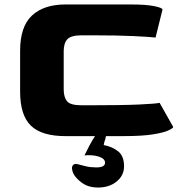

<svg xmlns="http://www.w3.org/2000/svg" viewBox="-20 -609 815 859"><path d="M273 0Q166 0 118 -47Q70 -94 70 -199V-382Q70 -490 123 -539.5Q176 -589 273 -589H565Q634 -589 670.5 -581.5Q707 -574 707 -566L676 -441Q651 -444 578.5 -447.5Q506 -451 396 -451H345Q298 -451 281.5 -433.5Q265 -416 265 -380V-209Q265 -175 279.5 -156.5Q294 -138 345 -138H386Q529 -138 604 -141.5Q679 -145 694 -149L755 -41Q755 -36 734.5 -26Q714 -16 665.5 -8Q617 0 531 0ZM419 230Q376 230 347.5 209.5Q319 189 308 167Q302 153 302 144Q302 133 308.5 128Q315 123 325 125Q344 130 364.5 135Q385 140 411 140Q450 140 450 119Q450 101 423 92Q396 83 358 86Q367 67 380 42.5Q393 18 405 0Q411 -9 420.5 -13.5Q430 -18 437 -18Q445 -18 450.5 -13.5Q456 -9 454 0Q452 13 449 20Q446 27 444 40Q482 47 508.5 68Q535 89 535 135Q535 176 502 203Q469 230 419 230Z"/></svg>

Font: Goldman
Style: Bold
Weight: 700
Designer: Jaikishan Patel
Version: Version 1.000; ttfautohint (v1.8.3)